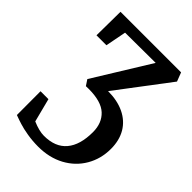

<svg xmlns="http://www.w3.org/2000/svg" viewBox="-234 -654 1007 1007"><g transform="rotate(45 269.0 -151.0)"><path d="M138.7 168.5Q188.5 189.9 224.1 189.9Q308.1 189.9 350.3 139.6Q392.6 89.4 392.6 -5.9Q392.6 -72.8 351.1 -111.6Q309.6 -150.4 216.3 -150.4Q200.2 -150.4 195.8 -149.9L174.8 -181.6L368.2 -495.1L142.6 -493.7L120.1 -377.9H46.4L48.3 -554.2H497.6L516.6 -504.9L296.4 -213.9Q365.2 -213.9 416.3 -189.5Q467.3 -165 494.6 -119.1Q521.5 -73.2 521.5 -10.3Q521.5 63.5 486.6 123.3Q451.7 183.1 388.7 217.3Q325.2 251.5 242.7 251.5Q201.2 251.5 161.6 244.9Q122.1 238.3 96.7 230Q76.7 224.1 46.9 212.9L46.4 37.1H105Z"/></g></svg>

Font: Merriweather
Style: Regular
Weight: 400
Designer: Eben Sorkin
Foundry: Eben Sorkin
Version: Version 1.584; ttfautohint (v1.8.1)